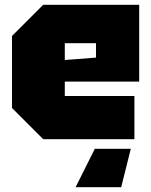

<svg xmlns="http://www.w3.org/2000/svg" viewBox="-20 -580 630 800"><path d="M30 -130V-430L160 -560H560V-240H250V-180H540V0H160ZM250 -330 380 -340V-400H250ZM525 40 485 200H295L375 40Z"/></svg>

Font: Tektur Black
Style: Regular
Weight: 900
Designer: Adam Jagosz
Foundry: Adam Jagosz
Version: Version 1.005;gftools[0.9.30]